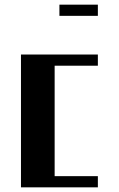

<svg xmlns="http://www.w3.org/2000/svg" viewBox="-20 -804 510 824"><path d="M70 -570H400V-522H214.5V-48H400V0H70ZM235 -784H400V-736H235Z"/></svg>

Font: Facade Sud
Style: Regular
Weight: 100
Designer: Éléonore Fines
Foundry: Velvetyne Type Foundry
Version: Version 1.001;Glyphs 3.2 (3202)